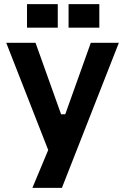

<svg xmlns="http://www.w3.org/2000/svg" viewBox="-20 -740 602 924"><path d="M212 -18 10 -534H151L274 -190H294L417 -534H552L278 164H136ZM110 -720H258V-607H110ZM310 -720H458V-607H310Z"/></svg>

Font: Mozilla Text BETA
Style: Bold
Weight: 700
Designer: Studio DRAMA
Foundry: Studio DRAMA
Version: Version 0.100